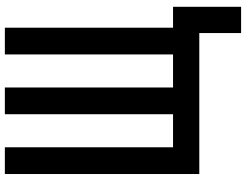

<svg xmlns="http://www.w3.org/2000/svg" viewBox="-131 -709 1012 790"><g transform="rotate(-90 375.0 -314.0)"><path d="M164 -800V-108H300V-800H410V-108H546V-800H656V-108H742V172H634V0H54V-800Z"/></g></svg>

Font: Martian Mono Custom sWd Rg
Style: Regular
Weight: 400
Width: 6
Monospace: yes
Designer: Alex Havermale
Foundry: Evil Martians
Version: Version 1.000